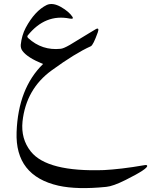

<svg xmlns="http://www.w3.org/2000/svg" viewBox="-20 -484 765 972"><path d="M217 -459Q247 -472 288 -449Q309 -437 323.5 -424.5Q338 -412 346 -400Q356 -386 333 -390Q209 -415 120 -304Q116 -298 123 -291Q193 -227 287 -237Q301 -238 334 -257Q393 -293 426 -313Q459 -333 466 -337Q484 -346 475 -320Q452 -256 440 -250Q400 -232 350.5 -201.5Q301 -171 242 -128Q112 -34 94 131Q85 219 136 283Q219 387 507 377Q546 375 597.5 369Q649 363 712 352Q724 350 725 355Q730 370 616 427Q552 459 518 462Q371 477 276 456Q56 406 64 185Q72 -37 198 -160Q119 -192 94 -226Q84 -239 85 -257Q90 -305 110 -343Q156 -429 217 -459Z"/></svg>

Font: Amiri Quran
Style: Regular
Weight: 400
Designer: Khaled Hosny
Version: Version 0.117